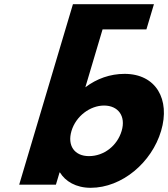

<svg xmlns="http://www.w3.org/2000/svg" viewBox="-20 -880 801 915"><path d="M747.7 -256C703.1 -106 562 15 412 15C342 15 291.3 -16 265.8 -58H263.8L246.5 0H71.5L291.8 -740L327.6 -860H504.6H713.6L677.8 -740H468.8L386.7 -464C440.9 -505 504.7 -528 573.7 -528C723.7 -528 792.4 -406 747.7 -256ZM559.7 -256C580.9 -327 542.8 -377 475.8 -377C409.8 -377 341.9 -327 320.7 -256C299.9 -186 335 -136 404 -136C476 -136 538.9 -186 559.7 -256Z"/></svg>

Font: Hussar
Style: BdOblThree
Weight: 700
Foundry: Cannot Into Space Fonts
Version: Version 2.00